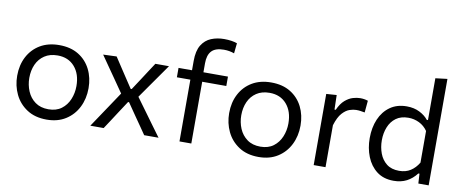

<svg xmlns="http://www.w3.org/2000/svg" viewBox="-66 -1027 3166 1318"><g transform="rotate(10 1517.0 -368.0)"><path d="M300.5 11Q219 11 163 -25.8Q107 -62.5 78.5 -122Q50 -181.5 50 -251Q50 -325.5 80.2 -383.5Q110.5 -441.5 166.2 -474.8Q222 -508 299 -508Q378.5 -508 433.8 -474Q489 -440 518.2 -381.8Q547.5 -323.5 547.5 -251Q547.5 -177.5 517.5 -118Q487.5 -58.5 432.2 -23.8Q377 11 300.5 11ZM300.5 -61Q355 -61 391 -88Q427 -115 445 -158.5Q463 -202 463 -251Q463 -335 419 -385.5Q375 -436 300 -436Q246 -436 209 -411.2Q172 -386.5 153.2 -344.8Q134.5 -303 134.5 -251Q134.5 -202 152.8 -158.5Q171 -115 208 -88Q245 -61 300.5 -61Z M604 0Q626.5 -33.5 643.2 -58.5Q660 -83.5 674.8 -105.8Q689.5 -128 706.5 -153L774 -254L709 -348Q682.5 -385.5 660.5 -417.5Q638.5 -449.5 606 -496L699.5 -499.5Q722.5 -464.5 741 -436.2Q759.5 -408 780 -377L833 -297H840L892.5 -377Q912.5 -408 930.2 -435.2Q948 -462.5 970 -496H1065Q1042.5 -464 1026.2 -440.8Q1010 -417.5 995.5 -397Q981 -376.5 963.5 -351.5L894.5 -253L968 -152.5Q994.5 -116 1019.2 -82.2Q1044 -48.5 1079.5 0H979.5Q957 -32.5 939 -58.8Q921 -85 898.5 -117L838 -205H831L776 -121Q754.5 -87.5 736.8 -60.5Q719 -33.5 697 0Z M1225.5 0V-430.5H1131.5V-496H1225.5V-561Q1225.5 -631.5 1250.2 -671.8Q1275 -712 1316.2 -728.8Q1357.5 -745.5 1406.5 -745.5Q1433.5 -745.5 1457.8 -741.8Q1482 -738 1497 -732L1489.5 -660.5Q1473.5 -666.5 1455.2 -669.8Q1437 -673 1417 -673Q1358.5 -673 1331.8 -644.8Q1305 -616.5 1305 -559V-496H1476V-430.5H1308V0Z M1778 11Q1696.5 11 1640.5 -25.8Q1584.5 -62.5 1556 -122Q1527.5 -181.5 1527.5 -251Q1527.5 -325.5 1557.8 -383.5Q1588 -441.5 1643.8 -474.8Q1699.5 -508 1776.5 -508Q1856 -508 1911.2 -474Q1966.5 -440 1995.8 -381.8Q2025 -323.5 2025 -251Q2025 -177.5 1995 -118Q1965 -58.5 1909.8 -23.8Q1854.5 11 1778 11ZM1778 -61Q1832.5 -61 1868.5 -88Q1904.5 -115 1922.5 -158.5Q1940.5 -202 1940.5 -251Q1940.5 -335 1896.5 -385.5Q1852.5 -436 1777.5 -436Q1723.5 -436 1686.5 -411.2Q1649.5 -386.5 1630.8 -344.8Q1612 -303 1612 -251Q1612 -202 1630.2 -158.5Q1648.5 -115 1685.5 -88Q1722.5 -61 1778 -61Z M2161 0V-496L2233 -501L2235.5 -400H2244Q2264.5 -445.5 2291.2 -468.5Q2318 -491.5 2345.5 -499.8Q2373 -508 2396 -508Q2425.5 -508 2450.5 -499.5L2443 -416.5Q2426.5 -419.5 2413.2 -421.5Q2400 -423.5 2382.5 -423.5Q2363 -423.5 2337.5 -415Q2312 -406.5 2286.8 -378.8Q2261.5 -351 2243.5 -292.5V0Z M2719.5 11Q2648.5 11 2601.5 -25.2Q2554.5 -61.5 2531 -120.8Q2507.5 -180 2507.5 -249.5Q2507.5 -323.5 2532.5 -381.8Q2557.5 -440 2605.2 -474Q2653 -508 2721 -508Q2772.5 -508 2811.2 -488.2Q2850 -468.5 2871.5 -440.5H2880V-732L2962.5 -742V0H2890.5L2886.5 -68H2878.5Q2849 -29.5 2809.8 -9.2Q2770.5 11 2719.5 11ZM2744.5 -63Q2791 -63 2824.2 -84.5Q2857.5 -106 2880 -144V-364.5Q2856.5 -398.5 2821 -415.8Q2785.5 -433 2746 -433Q2693.5 -433 2659.5 -408Q2625.5 -383 2608.8 -341.2Q2592 -299.5 2592 -249Q2592 -200.5 2608 -158Q2624 -115.5 2657.5 -89.2Q2691 -63 2744.5 -63Z"/></g></svg>

Font: Commissioner
Style: Regular
Weight: 400
Designer: Kostas Bartsokas
Foundry: Kostas Bartsokas
Version: Version 1.000; ttfautohint (v1.8.3)